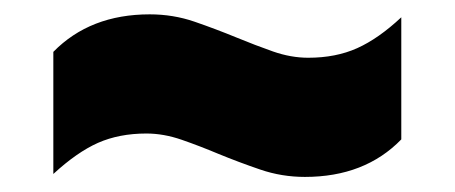

<svg xmlns="http://www.w3.org/2000/svg" viewBox="-20 -510 618 261"><path d="M394.5 -269.5Q363 -269.5 333.8 -279.5Q304.5 -289.5 276.5 -301Q251.5 -311.5 227 -320Q202.5 -328.5 179 -328.5Q142 -328.5 113.2 -315.8Q84.5 -303 52.5 -273.5V-439.5Q102.5 -490.5 183.5 -490.5Q215.5 -490.5 244.5 -480.5Q273.5 -470.5 301.5 -459Q327 -448.5 351.2 -440Q375.5 -431.5 399 -431.5Q436.5 -431.5 465.5 -444.5Q494.5 -457.5 525.5 -486.5V-320.5Q476 -269.5 394.5 -269.5Z"/></svg>

Font: Encode Sans SC SemiExpanded Black
Style: Regular
Weight: 900
Width: 6
Designer: Multiple Designers
Foundry: Impallari Type
Version: Version 3.002